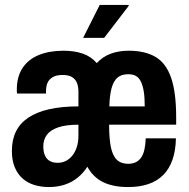

<svg xmlns="http://www.w3.org/2000/svg" viewBox="-20 -744 764 776"><path d="M177 12Q147 12 120 4Q93 -4 72.5 -21.5Q52 -39 40 -67Q28 -95 28 -134Q28 -179 44.5 -212.5Q61 -246 94.5 -268.5Q128 -291 178.5 -302.5Q229 -314 297 -314V-372Q297 -394 291 -409Q285 -424 271 -432.5Q257 -441 233 -441Q207 -441 192 -431.5Q177 -422 171.5 -408Q166 -394 166 -376V-366H49Q48 -370 48 -373.5Q48 -377 48 -382Q48 -434 71 -469Q94 -504 136.5 -521.5Q179 -539 237 -539Q280 -539 314 -527.5Q348 -516 371 -489Q395 -515 427.5 -527Q460 -539 500 -539Q566 -539 608.5 -514Q651 -489 671.5 -430Q692 -371 692 -270V-240H421Q421 -185 428 -150Q435 -115 452 -98.5Q469 -82 498 -82Q515 -82 528 -88Q541 -94 550 -106.5Q559 -119 563.5 -138.5Q568 -158 569 -185H691Q690 -135 677 -98Q664 -61 639.5 -36.5Q615 -12 579.5 0Q544 12 498 12Q438 12 397.5 -7.5Q357 -27 333 -70Q317 -45 294.5 -26.5Q272 -8 242.5 2Q213 12 177 12ZM213 -86Q232 -86 247 -94Q262 -102 273 -116Q284 -130 290.5 -150Q297 -170 297 -195V-240Q246 -240 214.5 -229Q183 -218 169 -198.5Q155 -179 155 -152Q155 -131 161.5 -116Q168 -101 181 -93.5Q194 -86 213 -86ZM422 -314H565Q565 -350 561 -374.5Q557 -399 549 -415Q541 -431 528.5 -437.5Q516 -444 498 -444Q470 -444 454 -429.5Q438 -415 430.5 -386Q423 -357 422 -314ZM316 -591 383 -724H500V-720L401 -591Z"/></svg>

Font: Archivo Condensed
Style: Bold
Weight: 700
Width: 3
Designer: Hector Gatti
Foundry: Omnibus-Type
Version: Version 2.001